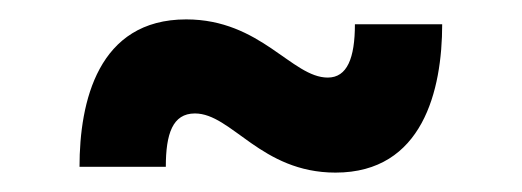

<svg xmlns="http://www.w3.org/2000/svg" viewBox="-20 -491 538 198"><path d="M326 -313C416 -313 436 -398 436 -466H346C346 -431 338 -411 318 -411C281 -411 249 -471 172 -471C81 -471 62 -386 62 -319H151C151 -353 158 -374 181 -374C219 -374 249 -313 326 -313Z"/></svg>

Font: Be Vietnam Pro ExtraBold
Style: Regular
Weight: 800
Designer: Lam Bao, Tony Le, Vietanh Nguyen
Foundry: Yellow Type Foundry
Version: Version 1.002